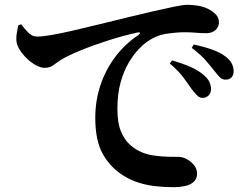

<svg xmlns="http://www.w3.org/2000/svg" viewBox="-20 -754 1040 798"><path d="M820 -347Q808 -348 798 -358.5Q788 -369 775 -386Q761 -407 741 -433.5Q721 -460 686 -490L695 -503Q737 -491 771.5 -476Q806 -461 829 -440Q845 -426 851 -412Q857 -398 857 -383Q857 -368 847 -357.5Q837 -347 820 -347ZM703 24Q665 24 627.5 20Q590 16 555.5 5Q521 -6 490 -26Q438 -59 407 -114.5Q376 -170 376 -264Q376 -336 397.5 -400Q419 -464 459 -517.5Q499 -571 556 -609Q562 -614 561.5 -617.5Q561 -621 552 -619Q493 -606 431.5 -586.5Q370 -567 318.5 -546Q267 -525 236 -507Q221 -498 204.5 -485Q188 -472 166 -472Q149 -472 129 -483Q109 -494 91 -511.5Q73 -529 61 -548.5Q49 -568 48 -587Q47 -604 50.5 -620.5Q54 -637 56 -649L68 -653Q82 -634 98 -618Q114 -602 134 -602Q156 -602 194 -608.5Q232 -615 281.5 -626.5Q331 -638 390.5 -652.5Q450 -667 515 -683Q569 -696 618.5 -707.5Q668 -719 705 -726.5Q742 -734 758 -734Q780 -734 802 -730.5Q824 -727 843 -718Q863 -708 876.5 -694.5Q890 -681 890 -661Q890 -642 875.5 -629Q861 -616 837 -616Q817 -616 793.5 -618Q770 -620 749 -620Q714 -620 671 -613.5Q628 -607 588 -578Q575 -569 555 -548Q535 -527 515 -493.5Q495 -460 481.5 -412.5Q468 -365 468 -301Q468 -243 482.5 -208.5Q497 -174 517 -155.5Q537 -137 555 -128Q583 -113 616.5 -108Q650 -103 679 -102.5Q708 -102 722 -102Q739 -102 756.5 -92.5Q774 -83 786.5 -67.5Q799 -52 799 -33Q799 -10 784.5 2.5Q770 15 748 19.5Q726 24 703 24ZM918 -423Q903 -423 893 -433.5Q883 -444 868 -463Q854 -481 835 -503Q816 -525 777 -555L785 -569Q828 -560 861.5 -548Q895 -536 916 -520Q935 -506 943 -490.5Q951 -475 951 -458Q951 -442 942.5 -432.5Q934 -423 918 -423Z"/></svg>

Font: Noto Serif JP ExtraLight
Style: Bold
Weight: 700
Version: Version 2.003-H1;hotconv 1.1.1;makeotfexe 2.6.0